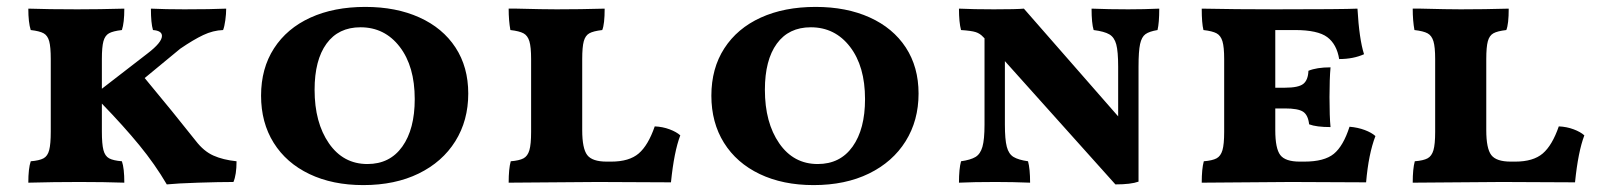

<svg xmlns="http://www.w3.org/2000/svg" viewBox="-20 -527 4643 556"><path d="M665 -60Q665 -21 656 0Q615 0 553.5 2Q492 4 463 7Q429 -51 383.5 -106.5Q338 -162 275 -227V-146Q275 -110 279.5 -92.5Q284 -75 296 -68.5Q308 -62 333 -60Q340 -40 340 2Q282 0 210 0Q136 0 62 2Q62 -39 69 -60Q94 -62 106 -68.5Q118 -75 122.5 -92.5Q127 -110 127 -146V-356Q127 -391 122.5 -407.5Q118 -424 106.5 -430.5Q95 -437 69 -440Q62 -462 62 -502Q120 -500 204 -500Q268 -500 340 -502Q340 -461 333 -440Q307 -437 295.5 -430.5Q284 -424 279.5 -407.5Q275 -391 275 -356V-270L407 -372Q449 -404 449 -423Q449 -438 423 -440Q417 -460 417 -502Q459 -500 514 -500Q591 -500 635 -502Q635 -487 632.5 -468.5Q630 -450 626 -440Q597 -439 568.5 -425.5Q540 -412 502 -386L399 -301Q483 -200 547 -119Q570 -89 598 -76.5Q626 -64 665 -60Z M736 -250Q736 -329 773.5 -387Q811 -445 879 -476Q947 -507 1038 -507Q1127 -507 1194.5 -476.5Q1262 -446 1299 -389.5Q1336 -333 1336 -256Q1336 -178 1298.5 -118Q1261 -58 1192.5 -24.5Q1124 9 1032 9Q943 9 876 -23Q809 -55 772.5 -113.5Q736 -172 736 -250ZM1181 -240Q1181 -335 1137.5 -391.5Q1094 -448 1024 -448Q960 -448 925.5 -400.5Q891 -353 891 -267Q891 -172 932.5 -112Q974 -52 1044 -52Q1109 -52 1145 -102.5Q1181 -153 1181 -240Z M1876 -161Q1899 -160 1919 -152.5Q1939 -145 1950 -135Q1932 -88 1923 1L1711 0L1453 2Q1453 -38 1459 -60Q1484 -62 1496 -68.5Q1508 -75 1513 -92Q1518 -109 1518 -145V-356Q1518 -391 1513 -407.5Q1508 -424 1496 -430.5Q1484 -437 1458 -440Q1453 -467 1453 -502H1477Q1553 -500 1592 -500Q1661 -500 1731 -502Q1731 -457 1724 -440Q1698 -437 1686.5 -430.5Q1675 -424 1670.5 -407.5Q1666 -391 1666 -356V-150Q1666 -97 1680.5 -78Q1695 -59 1737 -59H1750Q1802 -59 1829.5 -82.5Q1857 -106 1876 -161Z M2040 -250Q2040 -329 2077.5 -387Q2115 -445 2183 -476Q2251 -507 2342 -507Q2431 -507 2498.5 -476.5Q2566 -446 2603 -389.5Q2640 -333 2640 -256Q2640 -178 2602.5 -118Q2565 -58 2496.5 -24.5Q2428 9 2336 9Q2247 9 2180 -23Q2113 -55 2076.5 -113.5Q2040 -172 2040 -250ZM2485 -240Q2485 -335 2441.5 -391.5Q2398 -448 2328 -448Q2264 -448 2229.5 -400.5Q2195 -353 2195 -267Q2195 -172 2236.5 -112Q2278 -52 2348 -52Q2413 -52 2449 -102.5Q2485 -153 2485 -240Z M3337 -502Q3337 -461 3332 -440Q3308 -436 3297 -428Q3286 -420 3281.5 -399.5Q3277 -379 3277 -334V-1Q3255 7 3210 7L2890 -350V-166Q2890 -123 2895.5 -102Q2901 -81 2915 -72.5Q2929 -64 2957 -60Q2963 -38 2963 2Q2913 0 2863 0Q2799 0 2757 2Q2757 -38 2763 -60Q2791 -64 2805 -72.5Q2819 -81 2825 -102Q2831 -123 2831 -166V-416L2827 -420Q2818 -430 2805.5 -434Q2793 -438 2763 -440Q2757 -462 2757 -502Q2799 -500 2858 -500Q2924 -500 2945 -502L3218 -190V-334Q3218 -378 3212.5 -398.5Q3207 -419 3192.5 -427.5Q3178 -436 3147 -440Q3141 -460 3141 -502Q3191 -500 3247 -500Q3293 -500 3337 -502Z M3963 -133Q3943 -81 3936 1L3718 0L3460 2Q3460 -38 3466 -60Q3491 -62 3503 -68.5Q3515 -75 3520 -92Q3525 -109 3525 -145V-356Q3525 -391 3520 -407.5Q3515 -424 3503 -430.5Q3491 -437 3465 -440Q3460 -460 3460 -502Q3556 -500 3673 -500Q3868 -500 3911 -502Q3916 -414 3930 -370Q3899 -356 3858 -356Q3851 -399 3823.5 -419.5Q3796 -440 3730 -440H3673V-273H3701Q3740 -273 3754 -284Q3768 -295 3769 -322Q3793 -332 3833 -332Q3830 -298 3830 -246Q3830 -189 3833 -159Q3792 -159 3771 -167Q3768 -194 3753.5 -203.5Q3739 -213 3701 -213H3673V-150Q3673 -97 3687.5 -78Q3702 -59 3744 -59H3757Q3815 -59 3842.5 -81.5Q3870 -104 3888 -160Q3912 -158 3932 -150.5Q3952 -143 3963 -133Z M4494 -161Q4517 -160 4537 -152.5Q4557 -145 4568 -135Q4550 -88 4541 1L4329 0L4071 2Q4071 -38 4077 -60Q4102 -62 4114 -68.5Q4126 -75 4131 -92Q4136 -109 4136 -145V-356Q4136 -391 4131 -407.5Q4126 -424 4114 -430.5Q4102 -437 4076 -440Q4071 -467 4071 -502H4095Q4171 -500 4210 -500Q4279 -500 4349 -502Q4349 -457 4342 -440Q4316 -437 4304.5 -430.5Q4293 -424 4288.5 -407.5Q4284 -391 4284 -356V-150Q4284 -97 4298.5 -78Q4313 -59 4355 -59H4368Q4420 -59 4447.5 -82.5Q4475 -106 4494 -161Z"/></svg>

Font: Vollkorn SC
Style: Bold
Weight: 700
Designer: Friedrich Althausen
Foundry: Friedrich Althausen
Version: Version 4.015